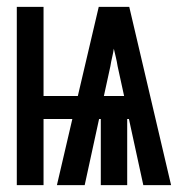

<svg xmlns="http://www.w3.org/2000/svg" viewBox="-20 -540 540 560"><path d="M29 0V-520H107V-260H207L268 -520H357L479 0H398L356 -193H351V0H274V-193H269L227 0H146L191 -193H107V0ZM283 -260H342L323 -347Q321 -360 318 -372.5Q315 -385 312 -398Q310 -385 307 -372.5Q304 -360 302 -347Z"/></svg>

Font: Iosevka Term
Style: Bold
Weight: 700
Monospace: yes
Designer: Belleve Invis
Foundry: Belleve Invis
Version: Version 30.0.1